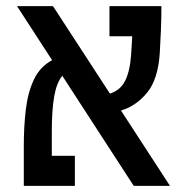

<svg xmlns="http://www.w3.org/2000/svg" viewBox="-20 -606 626 626"><path d="M416 0 183.1 -358.9Q164.6 -336.4 156.7 -291.7Q148.9 -247.1 148.9 -177.7V-98.1H224.1V0H57.6V-130.9Q57.6 -193.4 64.2 -249Q70.8 -304.7 90.6 -346.7Q110.4 -388.7 149.9 -409.7L35.6 -585.9H152.8L338.4 -300.8Q372.1 -311.5 387.7 -342Q403.3 -372.6 407.2 -424.3Q408.2 -439.5 409.2 -455.6Q410.2 -471.7 411.1 -487.8H336.9V-585.9H506.3Q506.3 -547.4 504.6 -506.1Q502.9 -464.8 501 -434.1Q495.6 -347.7 459.7 -304Q423.8 -260.3 374.5 -245.6L534.2 0Z"/></svg>

Font: CaskaydiaCove NFP
Style: Regular
Weight: 400
Designer: Aaron Bell
Foundry: Saja Typeworks
Version: Version 2111.001; VTT 6.35;Nerd Fonts 3.1.1